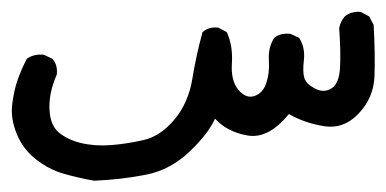

<svg xmlns="http://www.w3.org/2000/svg" viewBox="-24 -41 668 332"><path d="M138.7 271.5Q111.3 266.6 85.9 259.3Q60.5 252 38.1 234.4Q15.6 216.8 4.9 190.4Q-5.9 164.1 -2.9 139.6Q0 115.2 6.8 96.2Q13.7 77.1 22.5 60.5Q35.2 51.8 51.8 53.7L66.4 60.5Q76.2 71.3 74.2 87.9Q60.5 119.1 61.5 147Q62.5 174.8 77.1 187.5Q91.8 200.2 115.2 206.1Q138.7 211.9 166.5 210Q194.3 208 224.1 201.2Q253.9 194.3 277.8 165.5Q301.8 136.7 308.6 95.2Q315.4 53.7 326.2 14.6Q336.9 4.9 353.5 6.8L368.2 14.6Q378.9 38.1 377 68.4Q375 98.6 388.2 114.3Q401.4 129.9 416 125Q430.7 120.1 436.5 102.5Q442.4 85 440.9 63Q439.5 41 450.2 24.4Q460.9 15.6 478.5 17.6L493.2 24.4Q503.9 41 501.5 62.5Q499 84 502.4 94.2Q505.9 104.5 521 112.3Q536.1 120.1 549.3 111.8Q562.5 103.5 564 75.7Q565.4 47.9 562.5 7.8Q564.5 -3.9 572.3 -12.7Q583 -21.5 599.6 -20.5L614.3 -12.7L622.1 2Q625 54.7 623.5 91.3Q622.1 127.9 596.2 155.3Q570.3 182.6 536.6 177.2Q502.9 171.9 475.6 156.2Q440.4 199.2 404.8 193.4Q369.1 187.5 347.7 164.1Q336.9 189.5 303.7 221.2Q270.5 252.9 228 261.2Q185.5 269.5 138.7 271.5Z"/></svg>

Font: NaikaiFont
Style: Regular
Weight: 400
Version: Version 1.67